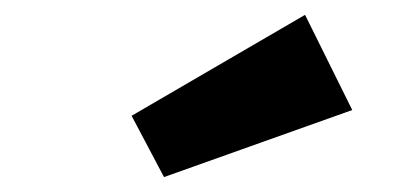

<svg xmlns="http://www.w3.org/2000/svg" viewBox="-20 -796 568 260"><path d="M457 -647 202.1 -556.2 158.2 -639.2 393.1 -775.9Z"/></svg>

Font: REH Gaming
Style: Gaming
Weight: 700
Designer: Astigmatic (AOETI)
Foundry: Astigmatic (AOETI)
Version: Version 1.001 2011